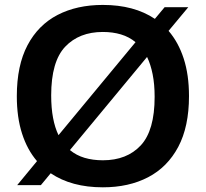

<svg xmlns="http://www.w3.org/2000/svg" viewBox="-20 -770 856 799"><path d="M150 0.5H51.5L134 -99.5Q93.5 -146.5 71.8 -214Q50 -281.5 50 -370Q50 -497.5 94.5 -581.8Q139 -666 219.5 -707.8Q300 -749.5 408 -749.5Q538 -749.5 624.5 -691.5L665 -740H763.5L681.5 -641.5Q722.5 -594 744.5 -526.2Q766.5 -458.5 766.5 -370Q766.5 -243 721.8 -158.8Q677 -74.5 596.5 -32.5Q516 9.5 408 9.5Q277.5 9.5 191 -49ZM193 -373Q193 -320.5 200.8 -279.5Q208.5 -238.5 223.5 -207.5L544 -594.5Q517.5 -616.5 483.2 -626.8Q449 -637 408 -637Q309.5 -637 251.2 -575.5Q193 -514 193 -373ZM408 -103Q508 -103 565.8 -165Q623.5 -227 623.5 -367Q623.5 -419.5 615.2 -460.8Q607 -502 592 -533L271 -145.5Q297.5 -123.5 332 -113.2Q366.5 -103 408 -103Z"/></svg>

Font: Encode Sans SmExp SmBold
Style: Regular
Weight: 600
Width: 6
Designer: Multiple Designers
Foundry: Impallari Type
Version: Version 3.002; ttfautohint (v1.8.3) -l 8 -r 50 -G 200 -x 14 